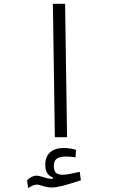

<svg xmlns="http://www.w3.org/2000/svg" viewBox="-20 -713 626 998"><path d="M265.1 0H328.6L318.4 -693.4H254.9ZM126.5 264.6C144 253.9 156.7 246.6 170.9 246.6C192.9 246.6 212.4 261.7 248 261.7C288.1 261.7 348.6 240.2 400.4 224.1L394.5 180.2C361.3 187 329.6 195.3 308.1 195.3C272.5 195.3 259.8 183.1 259.8 148.4C259.8 117.2 276.4 100.6 323.7 100.6C341.3 100.6 356 102.5 372.6 105L375 65.9C356.4 60.1 335 56.2 312.5 56.2C251 56.2 215.3 86.9 215.3 143.1C215.3 179.7 228.5 200.2 255.4 209.5V215.8C252.9 216.3 250.5 216.3 247.6 216.3C218.8 216.3 193.8 200.2 169.4 200.2C151.4 200.2 136.2 209.5 120.6 223.6Z"/></svg>

Font: Cascadia Code PL Light
Style: Regular
Weight: 300
Monospace: yes
Designer: Aaron Bell
Foundry: Saja Typeworks
Version: Version 2404.023